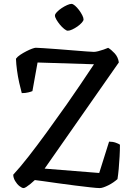

<svg xmlns="http://www.w3.org/2000/svg" viewBox="-20 -959 681 979"><path d="M100.4 0Q92 0 79.3 -10Q66.6 -20.1 57.2 -36.1Q47.8 -52 47.5 -68.2Q83 -106.6 125.5 -161Q168.1 -215.4 217 -282.6Q265.9 -349.9 320 -426.4Q353.4 -474.6 388.7 -526.2Q424 -577.7 459.2 -631.3L171.5 -640.3L145.3 -494.5Q139 -491.5 124.5 -487.9Q110 -484.2 91 -484.2Q84.7 -507.4 77.9 -537.6Q71.1 -567.8 66.8 -600Q62.4 -632.1 61.4 -659.6Q68.9 -670.1 83.6 -679.8Q98.3 -689.5 114.4 -697.7Q130.5 -706 143.8 -710.8Q157.1 -715.5 162.7 -715.5Q170.5 -715.5 200.8 -713.5Q231.1 -711.5 272.2 -708.5Q313.3 -705.5 353.7 -702Q394.2 -698.5 423.7 -696.5Q453.2 -694.5 458.7 -694.5Q467.3 -694.5 480.7 -697.9Q494.1 -701.3 508.3 -706.2Q522.5 -711.1 531.5 -715.1Q546.8 -706.1 564.4 -687.3Q582 -668.5 586 -640.8L207.5 -99.2L485.9 -77L536.2 -236.8Q554.9 -236.8 570.1 -231.4Q585.3 -226 591.6 -221.2Q591.6 -193 589.8 -160.4Q588 -127.8 585.3 -97.7Q582.5 -67.5 579 -45.7Q569.6 -37.4 557.8 -29.2Q546 -21.1 532.7 -14.4Q519.4 -7.8 508 -3.9Q496.7 0 488.4 0Q474.6 0 439.9 -3.9Q405.2 -7.8 361.8 -13.2Q318.4 -18.5 275.2 -24.7Q232 -30.9 199.8 -35.4Q167.6 -39.9 157.6 -40.9Q146.1 -30.1 134.7 -20.8Q123.2 -11.5 114.2 -5.8Q105.1 0 100.4 0ZM325.6 -802.4Q318.8 -802.4 307.5 -811.4Q296.1 -820.4 285.7 -833.1Q275.3 -845.9 267.8 -858.6Q260.2 -871.4 260.2 -879.9Q260.2 -887.4 270.2 -897.8Q280.1 -908.1 294.3 -917.6Q308.5 -927 322.2 -933.1Q335.9 -939.2 344.4 -939.2Q352 -939.2 362.4 -930.2Q372.8 -921.2 382.8 -908Q392.7 -894.7 399.4 -881.5Q406 -868.3 406 -860Q406 -853.3 397.1 -843.4Q388.2 -833.4 374.9 -824Q361.5 -814.7 348.3 -808.6Q335.1 -802.4 325.6 -802.4Z"/></svg>

Font: Texturina Medium
Style: Regular
Weight: 500
Designer: Guillermo Torres Carreño
Foundry: Omnibus-Type
Version: Version 1.003